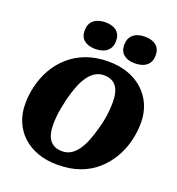

<svg xmlns="http://www.w3.org/2000/svg" viewBox="-168 -1097 1152 1249"><g transform="rotate(20 407.5 -472.0)"><path d="M369 17Q293 17 232 -5Q171 -27 127.5 -67.5Q84 -108 61 -163.5Q38 -219 38 -285Q38 -350 54 -413.5Q70 -477 102.5 -533.5Q135 -590 185 -634Q235 -678 302.5 -703Q370 -728 456 -728Q532 -728 593 -705.5Q654 -683 697.5 -642.5Q741 -602 764.5 -547Q788 -492 788 -425Q788 -360 772 -296.5Q756 -233 723 -176.5Q690 -120 640.5 -76Q591 -32 523.5 -7.5Q456 17 369 17ZM457 -634Q425 -634 398.5 -618.5Q372 -603 350.5 -573.5Q329 -544 312 -501.5Q295 -459 281 -405Q273 -371 267 -339.5Q261 -308 258 -278Q255 -248 255 -221Q255 -185 262 -157.5Q269 -130 283.5 -112Q298 -94 319 -85Q340 -76 368 -76Q401 -76 427 -91.5Q453 -107 474.5 -136.5Q496 -166 513 -208.5Q530 -251 544 -305Q554 -339 559.5 -371Q565 -403 567.5 -432.5Q570 -462 570 -489Q570 -526 563 -553Q556 -580 542 -598Q528 -616 506.5 -625Q485 -634 457 -634ZM344 -775Q294 -775 266 -798Q238 -821 238 -865Q238 -911 267.5 -936Q297 -961 348 -961Q399 -961 426.5 -937.5Q454 -914 454 -870Q454 -825 425 -800Q396 -775 344 -775ZM617 -775Q568 -775 540 -798Q512 -821 512 -865Q512 -911 541 -936Q570 -961 622 -961Q672 -961 700 -937.5Q728 -914 728 -870Q728 -825 699 -800Q670 -775 617 -775Z"/></g></svg>

Font: Roboto Serif ExtraBold
Style: Italic
Weight: 800
Italic angle: -10°
Version: Version 1.007